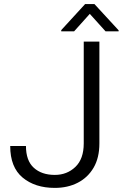

<svg xmlns="http://www.w3.org/2000/svg" viewBox="-20 -916 604 946"><path d="M392.6 -209.5V-710.9H469.7V-209.5Q469.7 -138.7 441.2 -89.8Q412.6 -41 363 -15.6Q313.5 9.8 250 9.8Q152.8 9.8 91.6 -41Q30.3 -91.8 30.3 -196.8H107.9Q107.9 -124.5 146.5 -89.4Q185.1 -54.2 250 -54.2Q310.1 -54.2 351.3 -93.5Q392.6 -132.8 392.6 -209.5ZM445.3 -896 564.5 -766.6V-761.7H500L422.4 -847.7L345.2 -761.7H281.7V-767.6L399.4 -896Z"/></svg>

Font: Vazirmatn RD UI Light
Style: Regular
Weight: 300
Designer: Saber Rastikerdar
Foundry: Saber Rastikerdar
Version: Version 33.003